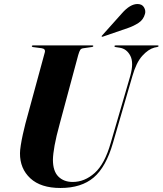

<svg xmlns="http://www.w3.org/2000/svg" viewBox="-20 -926 810 956"><path d="M531.5 -215 628.5 -547.5Q647 -613.5 629 -648.2Q611 -683 576 -688.5L556.5 -691.5Q550 -692 550 -696Q550 -700 556.5 -700H764Q769.5 -700 769.5 -697Q769.5 -693.5 763 -692L748.5 -689Q718.5 -681 688.5 -648Q658.5 -615 639 -546.5L542.5 -214.5Q508 -94.5 446.5 -42.2Q385 10 281 10Q183 10 131 -38.2Q79 -86.5 79.5 -163Q79.5 -177.5 83.5 -203Q87.5 -228.5 93.8 -257.2Q100 -286 106.5 -310.5L203 -665Q208 -683 187 -686L145 -691.5Q138.5 -692.5 138.5 -696Q138.5 -700 145 -700H439Q444.5 -700 444.5 -697Q444.5 -693 438 -692L393 -685.5Q384 -684 379.5 -677.5Q375 -671 369.5 -652L278 -312Q259.5 -245 251.8 -201.8Q244 -158.5 243.5 -131Q243.5 -74 270.5 -47Q297.5 -20 342 -20Q401.5 -20 451.5 -64.8Q501.5 -109.5 531.5 -215ZM586.5 -859Q628 -906.5 665.5 -906Q688 -905.5 697.2 -889.2Q706.5 -873 702 -857Q694 -827.5 669.5 -811.8Q645 -796 618.5 -787L492 -743.5Q487.5 -742 486 -744.5Q485.5 -747 489 -750Z"/></svg>

Font: Fraunces 144pt
Style: Bold Italic
Weight: 700
Italic angle: -16°
Version: Version 1.000;[b76b70a41]